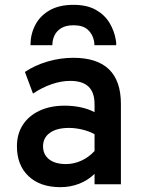

<svg xmlns="http://www.w3.org/2000/svg" viewBox="-20 -762 587 794"><path d="M230 12Q146 12 98 -33.5Q50 -79 50 -157Q50 -208 74.5 -245.8Q99 -283.5 143.5 -304.2Q188 -325 247.5 -325Q282.5 -325 314.2 -318.2Q346 -311.5 371 -298V-331Q371 -380 346 -403.8Q321 -427.5 270.5 -427.5Q233.5 -427.5 194 -414Q154.5 -400.5 116.5 -375L83 -464.5Q125 -492.5 177.5 -507.8Q230 -523 283 -523Q381.5 -523 430.8 -475.2Q480 -427.5 480 -332V0H371V-43Q344 -16.5 307.5 -2.2Q271 12 230 12ZM253 -83.5Q285.5 -83.5 316.2 -97.5Q347 -111.5 371 -137.5V-207Q348.5 -219.5 320.2 -226.2Q292 -233 265 -233Q215 -233 186.5 -212.8Q158 -192.5 158 -157Q158 -123 183 -103.2Q208 -83.5 253 -83.5ZM106 -575Q106 -620 125.5 -658Q145 -696 184.5 -719Q224 -742 284 -742Q339 -742 375.5 -721.8Q412 -701.5 432.5 -668Q453 -634.5 459.5 -594Q460.5 -589.5 460.5 -584.8Q460.5 -580 460.5 -575H370.5Q370.5 -580 370 -584.8Q369.5 -589.5 368.5 -594Q362.5 -622 342.5 -639.8Q322.5 -657.5 284 -657.5Q253.5 -657.5 234.2 -646.2Q215 -635 205.8 -616.2Q196.5 -597.5 196.5 -575Z"/></svg>

Font: Overpass SemiBold
Style: Regular
Weight: 600
Designer: Delve Withrington, Dave Bailey, Thomas Jockin
Foundry: Delve Fonts LLC
Version: Version 4.000